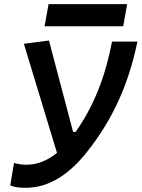

<svg xmlns="http://www.w3.org/2000/svg" viewBox="-20 -893 681 923"><path d="M104.5 9.8C223.1 9.8 319.8 -64 397 -161.1C519 -314 597.2 -482.9 640.6 -692.9H518.6C487.3 -529.3 432.6 -384.3 343.3 -258.8H331.5L215.3 -698.2L94.7 -682.6L253.9 -158.2C211.4 -123.5 162.1 -101.1 108.4 -101.1C77.6 -101.1 63 -105.5 47.4 -109.9L29.3 -1.5C49.3 7.3 75.2 9.8 104.5 9.8ZM194.3 -766.6H572.3L591.3 -873H213.4Z"/></svg>

Font: Cascadia Mono SemiBold
Style: Italic
Weight: 600
Italic angle: -10°
Monospace: yes
Designer: Aaron Bell
Foundry: Saja Typeworks
Version: Version 2404.023